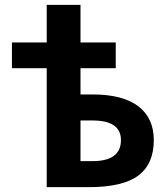

<svg xmlns="http://www.w3.org/2000/svg" viewBox="-20 -771 684 793"><path d="M312.5 -380.9H362.3Q487.3 -380.9 551.3 -332Q615.2 -283.2 615.2 -192.4Q615.2 -93.8 551.3 -45.9Q487.3 2 345.7 2H172.9V-489.3H29.3V-595.7H172.9V-751H312.5V-595.7H458V-489.3H312.5ZM312.5 -105.5H362.3Q479.5 -105.5 479.5 -192.4Q479.5 -273.4 362.3 -273.4H312.5Z"/></svg>

Font: Nasu
Style: Bold
Weight: 700
Designer: Ryoko NISHIZUKA (kana &amp; ideographs); Paul D. Hunt (Latin, Greek &amp; Cyrillic); Wenlong ZHANG (bopomofo); Sandoll C
Version: Version 2014.1215